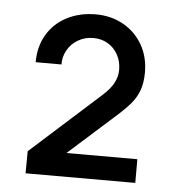

<svg xmlns="http://www.w3.org/2000/svg" viewBox="-41 -769 490 537"><g transform="rotate(5 204.0 -500.0)"><path d="M159 -336.5H358V-270H50L50.5 -332L244.5 -506.5Q266.5 -526 276 -544Q285.5 -562 285.5 -581Q285.5 -604.5 275.2 -623.2Q265 -642 247 -652.8Q229 -663.5 206 -663.5Q182.5 -663.5 163.2 -652.2Q144 -641 133.5 -622.2Q123 -603.5 123.5 -582H51Q51 -626 70.8 -659.5Q90.5 -693 126.2 -711.5Q162 -730 207.5 -730Q250 -730 284.5 -710.8Q319 -691.5 338.5 -657.5Q358 -623.5 358 -580.5Q358 -550 349.8 -528.5Q341.5 -507 326.2 -489.5Q311 -472 282 -446.5Z"/></g></svg>

Font: Manrope KiralyPet SmBd KiralyPet
Style: Regular
Weight: 600
Designer: Mikhail Sharanda
Foundry: Mikhail Sharanda
Version: Version 4.502